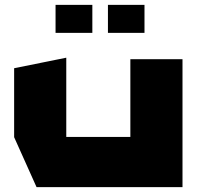

<svg xmlns="http://www.w3.org/2000/svg" viewBox="-20 -768 807 788"><path d="M515 0V-525H729V0H516ZM130 0 38 -205V-206H515V0ZM38 -206V-488L251 -531H252V-206ZM423 -633V-748H573V-633ZM208 -633V-748H359V-633Z"/></svg>

Font: Foldit ExtraBold
Style: Regular
Weight: 800
Version: Version 1.003